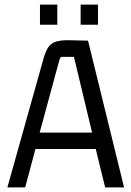

<svg xmlns="http://www.w3.org/2000/svg" viewBox="-20 -811 568 831"><path d="M517 0H435L392 -176L404 -166H123L136 -176L89 0H12L164 -542Q174 -581 185.5 -601Q197 -621 217 -629Q237 -637 275 -637L361 -635ZM238 -555 149 -227 141 -237H389L381 -227L300 -565H249Q244 -565 242 -562.5Q240 -560 238 -555ZM228 -704H153V-791H228ZM404 -704H329V-791H404Z"/></svg>

Font: Gemunu Libre ExtraLight
Style: Regular
Weight: 400
Version: Version 1.100